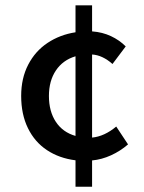

<svg xmlns="http://www.w3.org/2000/svg" viewBox="-20 -674 549 730"><path d="M330.1 36.1H267.1V-64.5Q205.1 -72.3 158.4 -103.3Q111.8 -134.3 86.2 -186.8Q60.5 -239.3 60.5 -309.1Q60.5 -376.5 87.2 -428Q113.8 -479.5 160.6 -510.7Q207.5 -542 267.1 -551.3V-653.8H330.1V-554.7Q369.6 -551.8 401.9 -536.6Q434.1 -521.5 458 -497.6L407.7 -430.7Q369.6 -464.4 330.1 -466.8V-150.9Q377 -155.3 421.9 -192.9L466.8 -125Q437.5 -99.6 402.1 -83.5Q366.7 -67.4 330.1 -64ZM267.1 -157.2V-460Q219.2 -445.8 192.6 -406.2Q166 -366.7 166 -309.1Q166 -250.5 192.4 -210.7Q218.8 -170.9 267.1 -157.2Z"/></svg>

Font: Varta
Style: Bold
Weight: 700
Designer: Joana Correia, Viktoriya Grabowska, Eben Sorkin
Foundry: Sorkin Type
Version: Version 1.002; ttfautohint (v1.3) -l 8 -r 24 -G 200 -x 12 -H